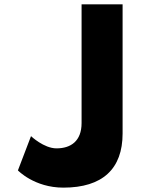

<svg xmlns="http://www.w3.org/2000/svg" viewBox="-20 -845 644 880"><path d="M541.9 -825H353.9V-281C353.9 -198 304.3 -165 239 -165C181.1 -165 122.1 -221 122.1 -221L62.1 -64C62.1 -64 137.1 15 270.4 15C449.9 15 541.9 -71 541.9 -233Z"/></svg>

Font: Hussar
Style: BdSuprExt
Weight: 700
Foundry: Cannot Into Space Fonts
Version: Version 2.00